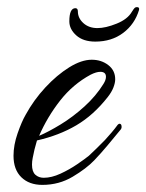

<svg xmlns="http://www.w3.org/2000/svg" viewBox="-20 -505 411 540"><path d="M99 15Q62 15 40 -6.5Q18 -28 18 -67Q18 -97 29.5 -130Q41 -163 52 -182Q75 -224 107.5 -259Q140 -294 174.5 -315.5Q209 -337 238 -337Q265 -337 284.5 -322Q304 -307 304 -282Q304 -272 299 -259Q294 -246 283 -232Q243 -181 194.5 -152.5Q146 -124 84 -110Q80 -97 77 -84.5Q74 -72 72 -61Q71 -56 70.5 -51.5Q70 -47 70 -42Q70 -22 79.5 -13.5Q89 -5 103 -5Q125 -5 150 -16.5Q175 -28 197 -43Q219 -58 230 -67Q241 -77 251.5 -87.5Q262 -98 275 -111Q285 -122 294 -132.5Q303 -143 311 -154Q314 -157 316 -157Q322 -157 322 -148Q322 -143 318 -139Q300 -117 282 -95.5Q264 -74 245 -54Q223 -31 184.5 -8Q146 15 99 15ZM90 -123Q116 -134 150.5 -155Q185 -176 217.5 -205.5Q250 -235 271 -269Q278 -280 278 -289Q278 -303 262 -303Q251 -303 235 -295Q185 -268 149 -222Q113 -176 90 -123ZM248 -388Q214 -388 194.5 -405.5Q175 -423 175 -445Q175 -482 192 -482Q199 -482 199 -473Q199 -454 214.5 -440Q230 -426 254 -426Q277 -426 308 -438.5Q339 -451 351 -472Q356 -480 358.5 -482.5Q361 -485 365 -485Q373 -485 371 -477Q359 -437 326.5 -412.5Q294 -388 248 -388Z"/></svg>

Font: Birthstone
Style: Regular
Weight: 400
Designer: Robert E. Leuschke
Foundry: Robert E. Leuschke
Version: Version 1.013; ttfautohint (v1.8.3)